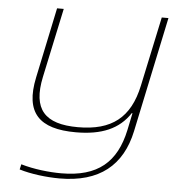

<svg xmlns="http://www.w3.org/2000/svg" viewBox="-51 -547 726 802"><g transform="rotate(5 311.5 -146.5)"><path d="M521 -17 623 -500H595L533 -209C504 -72 427 -13 286 -13C146 -13 93 -72 122 -209L184 -500H156L94 -205C62 -54 125 9 279 9C387 9 460 -22 505 -91H508L493 -19C464 117 387 185 233 185C183 185 118 178 64 162L59 184C107 199 174 207 228 207C395 207 490 129 521 -17Z"/></g></svg>

Font: LT Wave Thin
Style: Italic
Weight: 100
Designer: Daniel Lyons
Version: Version 2.5 (Glyphs App)